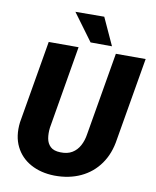

<svg xmlns="http://www.w3.org/2000/svg" viewBox="-97 -975 861 1060"><g transform="rotate(10 333.0 -445.0)"><path d="M499 -710.9H666L586.9 -247.1Q575.2 -165.5 533.9 -107.4Q492.7 -49.3 427.7 -19Q362.8 11.2 280.8 10.3Q204.6 8.8 147.7 -22.5Q90.8 -53.7 62.5 -110.8Q34.2 -168 43.5 -246.6L122.6 -710.9H290L211.4 -246.1Q207.5 -213.9 212.2 -186Q216.8 -158.2 235.4 -140.6Q253.9 -123 291 -122.1Q330.6 -120.6 357.2 -136.7Q383.8 -152.8 399.2 -181.6Q414.6 -210.4 419.9 -246.6ZM400.4 -901.4 470.7 -748 350.6 -748.5 238.8 -900.4Z"/></g></svg>

Font: Roboto Black
Style: Italic
Weight: 900
Italic angle: -12°
Designer: Christian Robertson
Foundry: Google
Version: Version 3.0; 2020